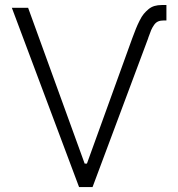

<svg xmlns="http://www.w3.org/2000/svg" viewBox="-20 -759 723 779"><path d="M516.7 -604Q525.6 -627.8 531.6 -642.8Q537.6 -657.7 546.2 -674.9Q554.7 -692.1 563 -702.2Q571.4 -712.4 582.4 -721.6Q593.4 -730.8 606.7 -734.7Q620 -738.6 636 -738.6H655.2V-676.1H646Q631.4 -676.1 621.8 -672.1Q612.2 -668 605.1 -657.8Q598 -647.7 593.4 -637.1Q588.8 -626.4 582 -606.9Q581.3 -604.4 581 -603.3Q580.6 -602.3 579.9 -600.3Q579.2 -598.4 578.5 -596.6L355.5 0H300.8L28.1 -727.3H94.1L323.5 -95.2H332.7Z"/></svg>

Font: Inter Light BETA
Style: Regular
Weight: 300
Designer: Rasmus Andersson
Foundry: rsms
Version: Version 3.011;git-f93a4a705